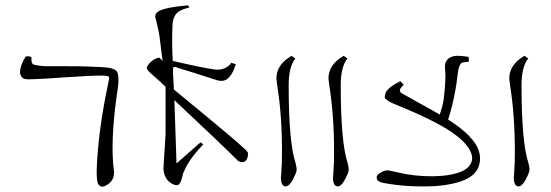

<svg xmlns="http://www.w3.org/2000/svg" viewBox="-20 -942 2062 719"><path d="M76 -730Q77 -731 81 -731Q85 -731 87 -731Q98 -730 98 -727Q96 -707 104 -701Q116 -696 151 -694Q177 -694 229.5 -694Q282 -694 308 -693Q371 -691 388 -688Q414 -684 420 -670Q426 -653 422 -617Q396 -447 403 -339Q403 -332 405 -317Q407 -302 407 -295Q407 -262 374 -246Q356 -237 346 -256Q342 -269 342 -304Q347 -449 384 -624Q384 -627 386 -634.5Q388 -642 388.5 -645.5Q389 -649 387 -656Q384 -657 380.5 -657.5Q377 -658 372 -658.5Q367 -659 365 -659Q318 -659 233 -653Q148 -647 118 -646Q113 -646 104.5 -645.5Q96 -645 88.5 -645Q81 -645 75 -646Q66 -647 60.5 -655Q55 -663 55 -672Q55 -696 76 -730Z M684 -922Q685 -922 689 -914Q668 -909 653 -901Q628 -887 626 -848Q623 -776 627 -714Q742 -687 783 -682Q802 -679 820 -686Q838 -693 846 -707Q854 -704 863 -702Q853 -668 838 -653Q823 -634 795 -641Q667 -682 645 -688Q634 -695 628 -688Q627 -673 629 -646Q631 -619 631 -607Q649 -592 685 -562.5Q721 -533 739 -518Q858 -420 890 -390Q891 -389 899 -381.5Q907 -374 909 -369Q909 -348 899 -339Q893 -334 884 -335Q875 -336 870 -341Q809 -402 633 -567Q634 -527 637 -448Q640 -369 641 -330Q656 -343 686 -369.5Q716 -396 731 -409Q733 -408 736.5 -405Q740 -402 741 -401Q688 -346 670 -302Q666 -296 662.5 -280Q659 -264 654 -257Q647 -243 628 -252Q594 -268 592 -312Q593 -333 596 -375Q599 -417 600 -438V-617Q591 -627 543 -669Q527 -683 530 -691Q544 -717 573 -726Q576 -726 578.5 -724.5Q581 -723 582.5 -721Q584 -719 586 -716.5Q588 -714 589 -713Q587 -729 583 -760.5Q579 -792 577 -808Q576 -819 564 -869Q555 -889 576 -901Q603 -915 684 -922Z M1086 -723Q1061 -692 1061 -623Q1061 -409 1087 -331Q1091 -313 1091 -309Q1091 -300 1087 -291Q1067 -244 1050 -244Q1032 -244 1032 -278Q1032 -280 1032.5 -283.5Q1033 -287 1033.5 -294Q1034 -301 1034 -307Q1036 -323 1036 -375Q1036 -511 1018 -623Q1018 -627 1016.5 -635.5Q1015 -644 1015 -648Q1015 -700 1072 -733Z M1281 -723Q1256 -692 1256 -623Q1256 -409 1282 -331Q1286 -313 1286 -309Q1286 -300 1282 -291Q1262 -244 1245 -244Q1227 -244 1227 -278Q1227 -280 1227.5 -283.5Q1228 -287 1228.5 -294Q1229 -301 1229 -307Q1231 -323 1231 -375Q1231 -511 1213 -623Q1213 -627 1211.5 -635.5Q1210 -644 1210 -648Q1210 -700 1267 -733Z M1696 -733Q1709 -733 1735 -729Q1735 -726 1735.5 -720Q1736 -714 1736 -711Q1712 -709 1708 -706Q1701 -701 1696 -679Q1684 -572 1658 -494Q1663 -492 1669 -487Q1735 -444 1762 -401Q1783 -366 1776 -331Q1769 -293 1728 -272Q1686 -251 1609 -245Q1505 -240 1416 -257Q1394 -261 1391 -273Q1388 -287 1405 -295Q1423 -308 1444 -302Q1494 -290 1528 -286Q1607 -277 1668 -288Q1718 -298 1736 -319Q1759 -346 1738 -382Q1720 -414 1669 -449Q1602 -493 1473 -546Q1470 -547 1460.5 -551Q1451 -555 1446.5 -557Q1442 -559 1435.5 -563Q1429 -567 1424 -572Q1417 -579 1426 -598Q1438 -618 1479 -638L1492 -625Q1483 -616 1480 -611Q1473 -600 1484 -593Q1493 -588 1510 -578.5Q1527 -569 1534 -565Q1550 -556 1581 -539Q1612 -522 1627 -513Q1637 -543 1641 -567Q1648 -621 1648 -661Q1648 -665 1647 -677.5Q1646 -690 1646.5 -698.5Q1647 -707 1652 -714Q1663 -733 1696 -733Z M1958 -723Q1933 -692 1933 -623Q1933 -409 1959 -331Q1963 -313 1963 -309Q1963 -300 1959 -291Q1939 -244 1922 -244Q1904 -244 1904 -278Q1904 -280 1904.5 -283.5Q1905 -287 1905.5 -294Q1906 -301 1906 -307Q1908 -323 1908 -375Q1908 -511 1890 -623Q1890 -627 1888.5 -635.5Q1887 -644 1887 -648Q1887 -700 1944 -733Z"/></svg>

Font: Miso
Style: Regular
Weight: 400
Version: Version 1.1